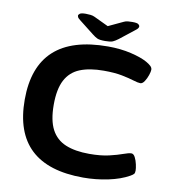

<svg xmlns="http://www.w3.org/2000/svg" viewBox="-93 -941 926 1030"><g transform="rotate(10 370.0 -426.0)"><path d="M429 8Q48 8 48 -350Q48 -708 439 -708Q508 -708 565 -694.5Q622 -681 654 -663Q670 -654 679.5 -645Q689 -636 689 -625Q689 -615 682.5 -595.5Q676 -576 665.5 -560Q655 -544 643 -544Q630 -544 604.5 -552Q579 -560 539 -568Q499 -576 439 -576Q362 -576 310 -555Q258 -534 232 -484.5Q206 -435 206 -350Q206 -265 232 -215.5Q258 -166 310 -144.5Q362 -123 439 -123Q502 -123 546.5 -133.5Q591 -144 619.5 -154.5Q648 -165 662 -165Q674 -165 682.5 -148.5Q691 -132 695.5 -111Q700 -90 700 -78Q700 -65 695.5 -59.5Q691 -54 677 -46Q631 -20 564.5 -6Q498 8 429 8ZM545 -860Q571 -860 578 -854Q585 -848 585 -843Q585 -840 583 -835Q581 -830 568 -820L488 -757Q472 -745 459.5 -739.5Q447 -734 418 -734Q387 -734 374.5 -740Q362 -746 347 -758L268 -820Q255 -830 253 -835Q251 -840 251 -843Q251 -848 258.5 -854Q266 -860 291 -860Q304 -860 317 -858.5Q330 -857 340 -852L418 -815L499 -853Q509 -858 520.5 -859Q532 -860 545 -860Z"/></g></svg>

Font: Asap Expanded
Style: Bold
Weight: 700
Width: 7
Designer: Pablo Cosgaya
Foundry: Omnibus-Type
Version: Version 3.001; ttfautohint (v1.8.4.7-5d5b)